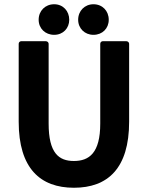

<svg xmlns="http://www.w3.org/2000/svg" viewBox="-20 -860 695 904"><path d="M68 -287C68 -67 170 24 328 24C487 24 588 -67 588 -287V-654C588 -659 583 -666 575 -666H464C459 -666 452 -662 452 -654V-278C452 -140 400 -102 328 -102C257 -102 209 -139 209 -278V-654C209 -659 204 -666 196 -666H80C75 -666 68 -662 68 -654ZM235 -696C277 -696 306 -727 306 -767C306 -808 277 -840 235 -840C193 -840 162 -809 162 -767C162 -726 193 -696 235 -696ZM420 -696C462 -696 492 -726 492 -767C492 -809 462 -840 420 -840C379 -840 348 -809 348 -767C348 -726 379 -696 420 -696Z"/></svg>

Font: Falling Sky
Style: Bd
Weight: 700
Designer: Paul D. Hunt
Foundry: Adobe Systems Incorporated
Version: Version 1.02